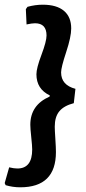

<svg xmlns="http://www.w3.org/2000/svg" viewBox="-49 -677 364 817"><path d="M37 120Q5 120 -25 111L-29 102L-10 35Q10 40 25 40Q88 40 88 -41Q88 -56 84 -93Q80 -130 80 -146Q80 -230 162 -266L163 -271Q106 -298 106 -361Q106 -387 127.5 -444Q149 -501 149 -526Q149 -578 100 -578Q87 -578 64 -573L61 -638L68 -648Q101 -657 133 -657Q192 -657 223 -631Q254 -605 254 -556Q254 -520 232.5 -455Q211 -390 211 -369Q211 -315 272 -299L265 -238Q223 -227 203.5 -203.5Q184 -180 184 -138Q184 -124 186.5 -86.5Q189 -49 189 -30Q189 120 37 120Z"/></svg>

Font: Alegreya Sans SC
Style: Bold Italic
Weight: 700
Italic angle: -7°
Designer: Juan Pablo del Peral
Foundry: Huerta Tipografica
Version: Version 2.007